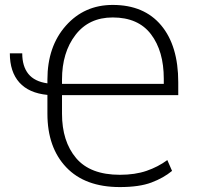

<svg xmlns="http://www.w3.org/2000/svg" viewBox="-20 -740 795 771"><path d="M461.4 11.2Q321.3 11.2 245.8 -68.4Q170.4 -147.9 170.4 -283.2V-358.9Q95.7 -366.2 57.6 -408.9Q19.5 -451.7 19.5 -525.9H69.3Q69.3 -473.6 94 -443.1Q118.7 -412.6 170.4 -405.3V-420.4Q170.4 -553.2 244.4 -636.7Q318.4 -720.2 432.6 -720.2Q558.6 -720.2 627.2 -638.2Q695.8 -556.2 695.8 -409.7V-357.9H229V-283.2Q229 -172.4 285.6 -105.2Q342.3 -38.1 461.4 -38.1Q522.5 -38.1 568.6 -54Q614.7 -69.8 651.9 -97.2L670.9 -53.7Q636.7 -25.4 588.1 -7.1Q539.6 11.2 461.4 11.2ZM229 -403.3H637.7V-423.8Q637.7 -534.7 586.4 -602.3Q535.2 -669.9 432.6 -669.9Q336.9 -669.9 283 -599.6Q229 -529.3 229 -420.4Z"/></svg>

Font: Roboto Web
Style: Light
Weight: 300
Designer: Google
Version: Version 1.200310; 2013